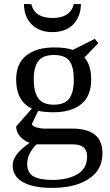

<svg xmlns="http://www.w3.org/2000/svg" viewBox="-20 -703 540 939"><path d="M245 -471H246Q302 -471 336 -459L444 -513L461 -492L393 -422Q426 -384 426 -314Q426 -234 377.5 -194Q329 -154 242 -154Q199 -154 167 -161L136 -97Q137 -86 158 -80Q179 -74 199 -74H335Q481 -74 481 47Q481 152 368 195Q312 216 235 216Q141 216 91 187Q42 159 42 106Q42 80 60 55Q77 30 125 -5Q99 -13 79 -35Q59 -57 59 -85L136 -172Q59 -208 59 -314Q59 -392 108.5 -431.5Q158 -471 245 -471ZM236 177Q311 177 358.5 149Q406 121 406 62Q406 3 337 3H159Q141 19 127 45Q113 71 113 98Q113 143 144.5 160Q176 177 236 177ZM243 -191Q297 -191 319 -221.5Q341 -252 341 -314Q341 -376 319.5 -405Q298 -434 244 -434Q190 -434 167.5 -404.5Q145 -375 145 -314Q145 -253 167.5 -222Q190 -191 243 -191ZM377 -683H376Q374 -619 337 -582.5Q300 -546 236 -546Q173 -546 135.5 -583Q98 -620 97 -683H133Q150 -615 237 -615Q324 -615 341 -683Z"/></svg>

Font: Libra Serif Modern
Style: Regular
Weight: 400
Designer: Stefan Peev, Context Ltd
Foundry: Stefan Peev, Context Ltd
Version: Version 1.000